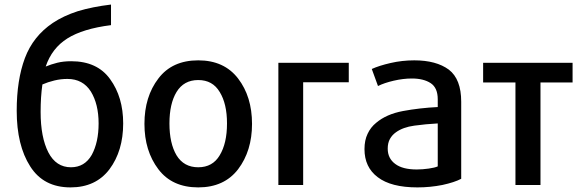

<svg xmlns="http://www.w3.org/2000/svg" viewBox="-20 -816 2575 847"><path d="M523.4 -271.5Q523.4 -387.7 465.8 -466.8Q409.2 -545.9 293.9 -545.9Q259.8 -545.9 232.4 -539.1Q205.1 -532.2 181.6 -522.5Q209 -603.5 277.3 -646.5Q345.7 -689.5 469.7 -705.1Q469.7 -735.4 469.7 -795.9Q387.7 -786.1 323.2 -766.6Q259.8 -746.1 212.9 -714.8Q126 -656.2 89.8 -559.6Q53.7 -462.9 53.7 -327.1Q53.7 -174.8 113.3 -82Q171.9 10.7 291 10.7Q402.3 10.7 462.9 -69.3Q523.4 -150.4 523.4 -271.5ZM415 -271.5Q415 -188.5 384.8 -132.8Q353.5 -78.1 293 -78.1Q227.5 -78.1 193.4 -143.6Q159.2 -210 159.2 -322.3Q159.2 -355.5 161.1 -385.7Q163.1 -416 167 -443.4Q191.4 -454.1 219.7 -460.9Q248 -467.8 277.3 -467.8Q345.7 -467.8 380.9 -412.1Q415 -356.4 415 -271.5Z M1091.8 -269.5Q1091.8 -389.6 1030.3 -469.7Q968.8 -549.8 854.5 -549.8Q739.3 -549.8 678.7 -469.7Q617.2 -389.6 617.2 -269.5Q617.2 -150.4 678.7 -69.3Q739.3 10.7 854.5 10.7Q968.8 10.7 1030.3 -69.3Q1091.8 -150.4 1091.8 -269.5ZM981.4 -271.5Q981.4 -183.6 949.2 -130.9Q918 -78.1 854.5 -78.1Q791 -78.1 758.8 -130.9Q727.5 -183.6 727.5 -271.5Q727.5 -358.4 758.8 -410.2Q791 -462.9 854.5 -462.9Q918 -462.9 949.2 -410.2Q981.4 -358.4 981.4 -271.5Z M1518.6 -453.1Q1518.6 -474.6 1518.6 -539.1Q1441.4 -539.1 1208 -539.1Q1208 -404.3 1208 0Q1235.4 0 1317.4 0Q1317.4 -113.3 1317.4 -453.1Q1368.2 -453.1 1518.6 -453.1Z M2014.6 -27.3Q2014.6 -112.3 2014.6 -367.2Q2014.6 -466.8 1960 -508.8Q1904.3 -549.8 1807.6 -549.8Q1753.9 -549.8 1703.1 -538.1Q1652.3 -526.4 1620.1 -511.7Q1628.9 -487.3 1647.5 -436.5Q1674.8 -450.2 1716.8 -460Q1758.8 -469.7 1796.9 -469.7Q1848.6 -469.7 1879.9 -449.2Q1911.1 -428.7 1911.1 -377.9Q1911.1 -366.2 1911.1 -343.8Q1831.1 -339.8 1757.8 -326.2Q1684.6 -312.5 1639.6 -274.4Q1615.2 -254.9 1601.6 -225.6Q1587.9 -197.3 1587.9 -158.2Q1587.9 -78.1 1646.5 -34.2Q1705.1 10.7 1821.3 10.7Q1877.9 10.7 1931.6 0Q1985.4 -11.7 2014.6 -27.3ZM1911.1 -82Q1898.4 -76.2 1871.1 -72.3Q1843.8 -68.4 1818.4 -68.4Q1755.9 -68.4 1723.6 -92.8Q1690.4 -117.2 1690.4 -160.2Q1690.4 -185.5 1700.2 -203.1Q1710 -220.7 1726.6 -232.4Q1757.8 -254.9 1807.6 -261.7Q1857.4 -268.6 1911.1 -271.5Q1911.1 -208 1911.1 -82Z M2505.9 -452.1Q2505.9 -473.6 2505.9 -539.1Q2407.2 -539.1 2111.3 -539.1Q2111.3 -517.6 2111.3 -452.1Q2146.5 -452.1 2253.9 -452.1Q2253.9 -338.9 2253.9 0Q2281.2 0 2364.3 0Q2364.3 -113.3 2364.3 -452.1Q2399.4 -452.1 2505.9 -452.1Z"/></svg>

Font: DaxlinePro-Medium
Style: Medium
Weight: 400
Designer: Hans Reichel
Version: Version 7.502; 2006